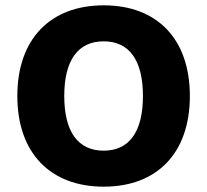

<svg xmlns="http://www.w3.org/2000/svg" viewBox="-20 -690 777 720"><path d="M369 -670C168 -670 45 -543 45 -330C45 -117 168 10 369 10C570 10 692 -117 692 -330C692 -543 570 -670 369 -670ZM369 -535C464 -535 516 -465 516 -330C516 -195 464 -125 369 -125C273 -125 221 -195 221 -330C221 -465 273 -535 369 -535Z"/></svg>

Font: Work Sans
Style: Bold
Weight: 700
Designer: Wei Huang
Foundry: Wei Huang
Version: Version 2.012